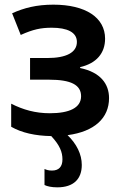

<svg xmlns="http://www.w3.org/2000/svg" viewBox="-20 -574 540 824"><path d="M226 230C296 230 331 194 331 134C331 88 309 44 270 6C385 -9 448 -67 448 -153C448 -214 411 -264 324 -282V-286C394 -302 431 -346 431 -408C431 -499 347 -554 209 -554C137 -554 83 -540 32 -517L69 -424C122 -448 156 -455 202 -455C268 -455 310 -436 310 -394C310 -349 265 -325 183 -325H109V-232H191C284 -232 328 -210 328 -161C328 -111 277 -88 194 -88C132 -88 79 -103 28 -129V-30C73 -4 132 9 200 10C237 50 248 79 248 110C248 141 233 158 203 158C189 158 179 155 171 151V220C183 226 202 230 226 230Z"/></svg>

Font: Noto Sans Mono ExtraCondensed SemiBold
Style: Regular
Weight: 600
Width: 2
Designer: Monotype Design Team
Foundry: Monotype Imaging Inc.
Version: Version 2.014